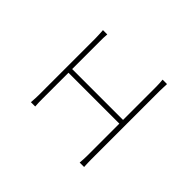

<svg xmlns="http://www.w3.org/2000/svg" viewBox="-51 -804 1102 1102"><g transform="rotate(-45 500.0 -252.5)"><path d="M164 -49V-13C186 -14 206 -15 225 -15H779C793 -15 818 -14 837 -13V-49C818 -47 799 -46 779 -46H513V-459H733C755 -459 778 -459 796 -457V-492C779 -491 758 -489 733 -489H269C259 -489 232 -490 211 -492V-457C231 -459 260 -459 270 -459H483V-46H225C206 -46 185 -47 164 -49Z"/></g></svg>

Font: Noto Sans CJK HK Thin
Style: Regular
Weight: 100
Designer: Ryoko NISHIZUKA 西塚涼子 (kana, bopomofo & ideographs); Paul D. Hunt (Latin, Greek & Cyrillic); Sandoll Communications 산돌커뮤니
Foundry: Adobe
Version: Version 2.004;hotconv 1.0.118;makeotfexe 2.5.65603